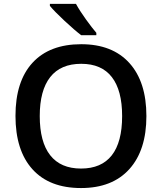

<svg xmlns="http://www.w3.org/2000/svg" viewBox="-20 -951 827 981"><path d="M59.1 0ZM728 -357.9Q728 -183.6 640.9 -86.9Q553.7 9.8 394 9.8Q232.4 9.8 145.8 -86.2Q59.1 -182.1 59.1 -358.9Q59.1 -535.6 146.2 -630.4Q233.4 -725.1 395 -725.1Q554.2 -725.1 641.1 -628.9Q728 -532.7 728 -357.9ZM183.1 -357.9Q183.1 -226.1 236.3 -158Q289.6 -89.8 394 -89.8Q498 -89.8 551 -157.2Q604 -224.6 604 -357.9Q604 -489.3 551.5 -557.1Q499 -625 395 -625Q290 -625 236.6 -557.1Q183.1 -489.3 183.1 -357.9ZM395 -771Q361.3 -796.4 309.8 -844.5Q258.3 -892.6 234.9 -920.9V-931.2H368.2Q386.7 -897 418.7 -852.5Q450.7 -808.1 472.2 -783.2V-771Z"/></svg>

Font: Open Sans Semibold
Style: Regular
Weight: 600
Foundry: Ascender Corporation
Version: Version 1.10; ttfautohint (v1.5.65-e2d9)